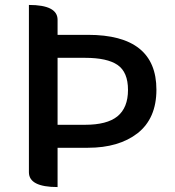

<svg xmlns="http://www.w3.org/2000/svg" viewBox="-20 -757 708 777"><path d="M213 0Q97 0 97 -60V-737Q213 -737 213 -677V-616H336Q613 -616 613 -394Q613 -278 537 -218Q461 -159 336 -159H213V0ZM213 -252H324Q413 -252 455 -286Q498 -321 498 -393Q498 -465 456 -494Q414 -523 324 -523H213Z"/></svg>

Font: Swei Half Moon CJK TC
Style: Medium
Weight: 500
Version: Version 2.125